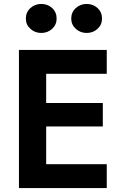

<svg xmlns="http://www.w3.org/2000/svg" viewBox="-20 -953 626 973"><path d="M168 0H521V-121H168ZM168 -579H521V-700H168ZM168 -312H501V-431H168ZM76 -700V0H214V-700ZM341 -859Q341 -828 364 -807Q387 -786 419 -786Q452 -786 474.5 -807Q497 -828 497 -859Q497 -891 474.5 -912Q452 -933 419 -933Q387 -933 364 -912Q341 -891 341 -859ZM111 -859Q111 -828 134 -807Q157 -786 189 -786Q222 -786 244.5 -807Q267 -828 267 -859Q267 -891 244.5 -912Q222 -933 189 -933Q157 -933 134 -912Q111 -891 111 -859Z"/></svg>

Font: Jost SemiBold
Style: Regular
Weight: 600
Version: Version 3.710